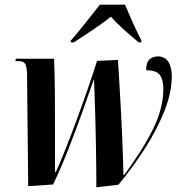

<svg xmlns="http://www.w3.org/2000/svg" viewBox="-20 -786 762 817"><path d="M390 11Q390 -26 389.5 -76Q389 -126 388 -180.5Q387 -235 385.5 -287.5Q384 -340 382.5 -382.5Q381 -425 380 -450Q357 -383 329 -305.5Q301 -228 270.5 -150Q240 -72 206 -1L100 6L95 -473Q94 -507 85.5 -516.5Q77 -526 59 -526H45L48 -536H210Q213 -468 213.5 -386Q214 -304 214 -219Q214 -134 214 -55H218Q236 -94 259 -152Q282 -210 306.5 -276.5Q331 -343 353.5 -408Q376 -473 393 -527L482 -531Q484 -501 487 -449Q490 -397 493.5 -335.5Q497 -274 499.5 -214.5Q502 -155 503.5 -108.5Q505 -62 505 -42H509Q589 -151 632 -238.5Q675 -326 675 -408Q675 -446 660.5 -466.5Q646 -487 602 -487Q602 -521 616.5 -533.5Q631 -546 652 -546Q681 -546 696 -523.5Q711 -501 711 -461Q711 -392 679 -312Q647 -232 595 -151.5Q543 -71 484 0ZM281 -613Q311 -647 344 -689Q377 -731 405 -766H512Q521 -746 533.5 -716.5Q546 -687 559.5 -658.5Q573 -630 582 -613L581 -606H570Q531 -638 501.5 -665Q472 -692 452 -715Q424 -692 380 -662.5Q336 -633 295 -606H281Z"/></svg>

Font: Noto Serif Display ExtraCondensed
Style: Bold Italic
Weight: 700
Width: 2
Italic angle: -12°
Designer: Monotype Design Team
Foundry: Monotype Imaging Inc.
Version: Version 2.009